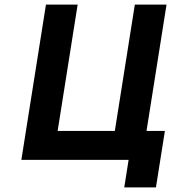

<svg xmlns="http://www.w3.org/2000/svg" viewBox="-20 -696 745 836"><path d="M73 0H540L521 120H659L698 -126H618L705.1 -676H567.1L480 -126H231L318.1 -676H180.1Z"/></svg>

Font: Fog Sans
Style: It
Weight: 700
Foundry: Intel Corporation
Version: Version 1.00